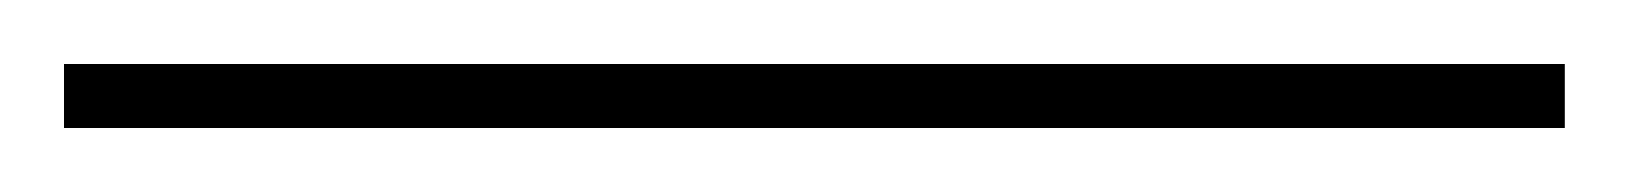

<svg xmlns="http://www.w3.org/2000/svg" viewBox="-25 83 509 60"><path d="M-5 123H464V103H-5Z"/></svg>

Font: Noto Serif Display
Style: Regular
Weight: 400
Designer: Monotype Design Team
Foundry: Monotype Imaging Inc.
Version: Version 2.009